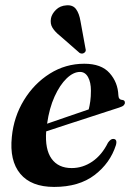

<svg xmlns="http://www.w3.org/2000/svg" viewBox="-20 -708 508 738"><path d="M425.5 -150Q403.5 -81 343.5 -35.2Q283.5 10.5 188 10.5Q100 10.5 58 -40Q16 -90.5 25.5 -182Q33 -259 72 -323Q111 -387 171.5 -425Q232 -463 304 -463Q369.5 -463 401.2 -427.2Q433 -391.5 435 -342Q435.5 -325 449.5 -324Q460 -323 460 -314Q460.5 -308.5 455.8 -303.5Q451 -298.5 438 -294.5Q422.5 -289.5 389.5 -278.8Q356.5 -268 315 -254.5Q273.5 -241 231.8 -227.5Q190 -214 157.5 -203Q152.5 -134 178.2 -98Q204 -62 255.5 -62Q298 -62 334.8 -87Q371.5 -112 395 -159.5Q406 -175 415.5 -174Q432 -173.5 425.5 -150ZM287.5 -431.5Q262 -431.5 236 -406.5Q210 -381.5 189.8 -337Q169.5 -292.5 161 -232.5Q199.5 -246 245 -261.5Q290.5 -277 321 -287.5Q324.5 -301 327 -318.8Q329.5 -336.5 329.5 -359.5Q329.5 -391.5 318.5 -411.5Q307.5 -431.5 287.5 -431.5ZM289.5 -626 308.5 -522Q310 -517.5 309.5 -513.2Q309 -509 304.5 -505.5Q296 -499 286 -504.5L210.5 -570.5Q192 -585 182 -600.8Q172 -616.5 176 -638Q179.5 -655 195.2 -670.5Q211 -686 235.5 -687.5Q260 -689.5 272.2 -673Q284.5 -656.5 289.5 -626Z"/></svg>

Font: Fraunces 72pt SemiBold
Style: Italic
Weight: 600
Italic angle: -16°
Version: Version 1.000;[b76b70a41]